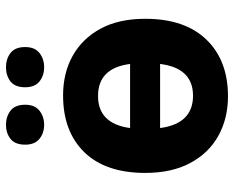

<svg xmlns="http://www.w3.org/2000/svg" viewBox="-92 -700 802 659"><g transform="rotate(-90 309.5 -371.0)"><path d="M574 -274Q574 -138 502.5 -64Q431 10 308 10Q232 10 172.5 -23Q113 -56 79 -119.5Q45 -183 45 -274Q45 -410 116 -483Q187 -556 311 -556Q388 -556 447 -523Q506 -490 540 -427.5Q574 -365 574 -274ZM309 -436Q214 -436 199 -326H419Q405 -436 309 -436ZM310 -110Q405 -110 419 -223H199Q214 -110 310 -110ZM142 -686Q142 -721 162 -736.5Q182 -752 210 -752Q238 -752 258.5 -736.5Q279 -721 279 -686Q279 -653 258.5 -637Q238 -621 210 -621Q182 -621 162 -637Q142 -653 142 -686ZM339 -686Q339 -721 359 -736.5Q379 -752 408 -752Q436 -752 456.5 -736.5Q477 -721 477 -686Q477 -653 456.5 -637Q436 -621 408 -621Q379 -621 359 -637Q339 -653 339 -686Z"/></g></svg>

Font: RS Noto Sans
Style: Bold
Weight: 700
Designer: Monotype Design Team
Foundry: Monotype Imaging Inc.
Version: Version 3.10